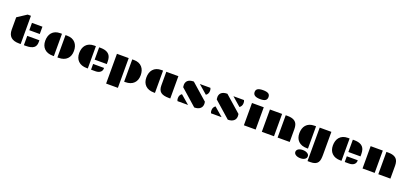

<svg xmlns="http://www.w3.org/2000/svg" viewBox="51 -2304 8555 4026"><g transform="rotate(20 4328.5 -290.5)"><path d="M305.2 0Q63.5 0 63.5 -220.7V-495.1L270 -630.4H343.3V0ZM414.1 -498H647.9V-334.5H414.1ZM414.6 -208.5H685.5V-165.5Q685.5 -82.5 634.8 -43Q579.6 0 456.5 0H414.6Z M1163.1 -498H1200.7Q1320.8 -498 1385.3 -423.8Q1443.4 -356.4 1443.4 -245.1Q1443.4 -131.8 1378.9 -67.4Q1311.5 0 1188.5 0H1163.1ZM803.7 -243.2Q803.7 -296.9 817.9 -343Q832 -389.2 861.8 -423.8Q926.3 -498 1046.4 -498H1084V0H1058.6Q935.5 0 868.2 -67.4Q803.7 -131.8 803.7 -243.2Z M1913.6 -498H1945.8Q2130.4 -498 2170.9 -373Q2184.1 -331.5 2184.1 -276.9V-223.1H1913.6ZM1561 -243.2Q1561 -296.9 1575.2 -343Q1589.4 -389.2 1619.1 -423.8Q1683.6 -498 1803.7 -498H1841.3V0H1815.9Q1692.9 0 1625.5 -67.4Q1561 -131.8 1561 -243.2ZM1913.6 -127.4H2157.7V-113.8Q2157.7 -68.4 2125 -37.1Q2085 0 2011.2 0H1913.6Z M2652.3 -498H2689.9Q2810.1 -498 2874.5 -423.8Q2932.6 -356.4 2932.6 -245.1Q2932.6 -131.8 2868.2 -67.4Q2800.8 0 2677.7 0H2652.3ZM2310.5 -498H2573.2V166H2310.5Z M3412.1 -498H3681.6V0H3650.9Q3523.9 0 3468.3 -44.4Q3412.1 -89.4 3412.1 -192.9ZM3059.6 -243.2Q3059.6 -296.9 3073.7 -343Q3087.9 -389.2 3117.7 -423.8Q3182.1 -498 3302.2 -498H3339.8V0H3314.5Q3191.4 0 3124 -67.4Q3059.6 -131.8 3059.6 -243.2Z M3856.9 -310.5Q3855.5 -316.4 3854.5 -323.2L3852.5 -336.9Q3850.6 -351.6 3850.6 -371.3Q3850.6 -391.1 3859.6 -417Q3868.7 -442.9 3889.2 -461.9Q3933.1 -502.9 4024.9 -502.9L4387.7 -184.1Q4392.6 -166.5 4392.6 -137.5Q4392.6 -108.4 4382.8 -82.3Q4373 -56.2 4351.6 -37.1Q4305.7 4.9 4217.8 4.9L3860.4 -310.5ZM4396 -498Q4410.6 -475.6 4410.6 -436.5Q4410.6 -364.3 4356.4 -328.6L4160.6 -498ZM3842.8 0Q3828.1 -22.5 3828.1 -61.5Q3828.1 -133.3 3881.8 -168.9L4078.1 0Z M4606 -310.5Q4604.5 -316.4 4603.5 -323.2L4601.6 -336.9Q4599.6 -351.6 4599.6 -371.3Q4599.6 -391.1 4608.6 -417Q4617.7 -442.9 4638.2 -461.9Q4682.1 -502.9 4773.9 -502.9L5136.7 -184.1Q5141.6 -166.5 5141.6 -137.5Q5141.6 -108.4 5131.8 -82.3Q5122.1 -56.2 5100.6 -37.1Q5054.7 4.9 4966.8 4.9L4609.4 -310.5ZM5145 -498Q5159.7 -475.6 5159.7 -436.5Q5159.7 -364.3 5105.5 -328.6L4909.7 -498ZM4591.8 0Q4577.1 -22.5 4577.1 -61.5Q4577.1 -133.3 4630.9 -168.9L4827.1 0Z M5458.5 -631.8Q5296.9 -631.8 5296.9 -732.9Q5296.9 -784.7 5335.4 -807.4Q5374 -830.1 5453.1 -830.1Q5532.2 -830.1 5569.8 -807.4Q5607.4 -784.7 5607.4 -732.7Q5607.4 -680.7 5572.5 -656.2Q5537.6 -631.8 5458.5 -631.8ZM5324.2 -497.6H5586.9V0H5324.2Z M6076.7 -498H6120.6Q6300.3 -498 6335 -376Q6346.7 -336.4 6346.7 -284.7V0H6076.7ZM5724.6 -498H5996.1V0H5724.6Z M6835 -498H7095.7V18.1Q7095.7 70.3 7089.4 112.8Q7083 155.3 7062.5 185.5Q7019.5 249 6900.9 249H6835ZM6473.6 -243.2Q6473.6 -296.9 6487.8 -343Q6502 -389.2 6531.7 -423.8Q6596.2 -498 6716.3 -498H6753.9V0H6728.5Q6605.5 0 6538.1 -67.4Q6473.6 -131.8 6473.6 -243.2ZM6528.3 154.3Q6528.3 132.8 6538.6 116Q6548.8 99.1 6566.9 87.9Q6604.5 64.5 6663.6 64.5Q6722.7 64.5 6763.7 87.9Q6806.6 112.3 6806.6 153.8Q6806.6 195.8 6768.1 220.7Q6731 244.6 6672.4 244.6Q6611.8 244.6 6571.3 220.7Q6528.3 195.3 6528.3 154.3Z M7574.7 -498H7606.9Q7791.5 -498 7832 -373Q7845.2 -331.5 7845.2 -276.9V-223.1H7574.7ZM7222.2 -243.2Q7222.2 -296.9 7236.3 -343Q7250.5 -389.2 7280.3 -423.8Q7344.7 -498 7464.8 -498H7502.4V0H7477.1Q7354 0 7286.6 -67.4Q7222.2 -131.8 7222.2 -243.2ZM7574.7 -127.4H7818.8V-113.8Q7818.8 -68.4 7786.1 -37.1Q7746.1 0 7672.4 0H7574.7Z M8323.7 -498H8367.7Q8547.4 -498 8582 -376Q8593.8 -336.4 8593.8 -284.7V0H8323.7ZM7971.7 -498H8243.2V0H7971.7Z"/></g></svg>

Font: Plaster
Style: Regular
Weight: 400
Designer: Eben Sorkin
Foundry: Eben Sorkin
Version: Version 1.007